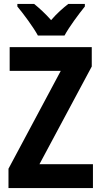

<svg xmlns="http://www.w3.org/2000/svg" viewBox="-20 -953 513 973"><path d="M172 -773H307C330 -816 380 -883 410 -920V-933H326C298 -911 270 -887 239 -851C209 -885 178 -913 153 -933H68V-920C99 -883 150 -814 172 -773ZM451 0V-121H180L445 -616V-714H29V-594H288L23 -98V0Z"/></svg>

Font: Noto Sans Devanagari Condensed
Style: Bold
Weight: 700
Width: 3
Designer: Jelle Bosma - Monotype Design Team
Foundry: Monotype Imaging Inc.
Version: Version 2.004